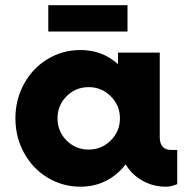

<svg xmlns="http://www.w3.org/2000/svg" viewBox="-20 -700 712 730"><path d="M464.8 -680.2V-580.1H163.6V-680.2ZM631.3 -129.9H653.8V0Q631.3 9.8 611.3 9.8Q562 9.8 521.7 -12.9Q481.4 -35.6 457.5 -75.2Q426.8 -34.7 383.1 -12.5Q339.4 9.8 286.1 9.8Q217.8 9.8 160.9 -24.7Q104 -59.1 71.3 -118.9Q38.6 -178.7 38.6 -250Q38.6 -321.3 71.3 -381.1Q104 -440.9 160.9 -475.3Q217.8 -509.8 286.1 -509.8Q368.7 -509.8 428.7 -456.1V-500H587.4V-178.7Q587.4 -129.9 631.3 -129.9ZM317.4 -131.3Q366.2 -131.3 401.1 -166Q436 -200.7 436 -250Q436 -299.3 401.1 -334Q366.2 -368.7 317.4 -368.7Q267.6 -368.7 233.2 -334.2Q198.7 -299.8 198.7 -250Q198.7 -200.2 233.2 -165.8Q267.6 -131.3 317.4 -131.3Z"/></svg>

Font: Now
Style: Bold
Weight: 700
Designer: Alfredo Marco Pradil
Foundry: Alfredo Marco Pradil
Version: Version 1.002;PS 001.002;hotconv 1.0.88;makeotf.lib2.5.64775